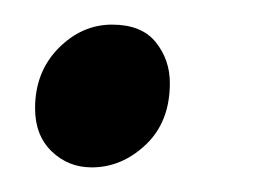

<svg xmlns="http://www.w3.org/2000/svg" viewBox="-20 -125 222 156"><path d="M8.5 -37Q8.5 -66.5 27.5 -85.8Q46.5 -105 71 -105Q95 -105 106.5 -90.8Q118 -76.5 118 -57.5Q118 -26 98.5 -7.5Q79 11 54.5 11Q35.5 11 22 -2Q8.5 -15 8.5 -37Z"/></svg>

Font: Merriweather 144pt
Style: Italic
Weight: 400
Italic angle: -7.8°
Version: Version 2.101